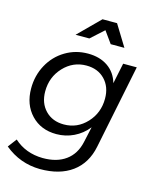

<svg xmlns="http://www.w3.org/2000/svg" viewBox="-137 -837 909 1124"><g transform="rotate(15 318.0 -275.0)"><path d="M214 195.5Q93 194 -1 116.5L39 63.5Q109.5 127.5 213 129Q298.5 129.5 352.5 90.2Q406.5 51 423 -23.5L444 -119Q408.5 -74.5 359.2 -50.8Q310 -27 254 -27Q160 -27 101.5 -88.5Q43 -150 43 -248Q43 -326 78.5 -391Q114 -456 176 -493.2Q238 -530.5 313 -530.5Q384.5 -530.5 433.5 -496.8Q482.5 -463 500 -401.5L526 -526.5H608.5L505 -18Q484 86 409 141Q334 196 214 195.5ZM213 -618 342 -746.5H430L509 -618H426L375 -689L296.5 -618ZM282 -93Q363 -93 419.8 -153.8Q476.5 -214.5 476.5 -301Q476.5 -372.5 434 -416.5Q391.5 -460.5 322 -460.5Q241 -460.5 184 -399.8Q127 -339 127 -252.5Q127 -181 169.8 -137Q212.5 -93 282 -93Z"/></g></svg>

Font: Argentum Sans Light
Style: Italic
Weight: 300
Italic angle: -11.3°
Designer: Julieta Ulanovsky (font), Owen Earl (portions from Jones font), Cristiano Sobral (main changes and remaster)
Foundry: Julieta Ulanovsky (font), Owen Earl (portions from Jones font), Cristiano Sobral (main changes and remaster)
Version: Version 3.127